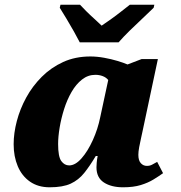

<svg xmlns="http://www.w3.org/2000/svg" viewBox="-20 -786 768 816"><path d="M191 10Q142 10 107.5 -14Q73 -38 55.5 -79.5Q38 -121 38 -173Q38 -220 51.5 -271.5Q65 -323 91.5 -371.5Q118 -420 157.5 -459.5Q197 -499 248.5 -522.5Q300 -546 364 -546Q392 -546 422.5 -540.5Q453 -535 479.5 -527Q506 -519 522 -512L582 -535H651L586 -229Q584 -218 579.5 -199Q575 -180 571.5 -160.5Q568 -141 568 -128Q568 -104 578.5 -92.5Q589 -81 604 -81Q617 -81 626 -86Q635 -91 648 -98L673 -50Q655 -37 632 -23Q609 -9 578 0.5Q547 10 503 10Q453 10 421.5 -10.5Q390 -31 390 -75Q390 -82 391 -94.5Q392 -107 395 -123H387Q362 -81 338 -51Q314 -21 280.5 -5.5Q247 10 191 10ZM274 -83Q300 -83 326.5 -113Q353 -143 374.5 -190.5Q396 -238 406 -288L440 -446Q431 -457 416.5 -462.5Q402 -468 385 -468Q354 -468 328.5 -448Q303 -428 284 -395Q265 -362 252.5 -322.5Q240 -283 233.5 -244Q227 -205 227 -174Q227 -120 240.5 -101.5Q254 -83 274 -83ZM319 -606Q310 -624 294.5 -651.5Q279 -679 262.5 -706.5Q246 -734 234 -753L237 -766H320Q329 -756 346 -739Q363 -722 381.5 -705.5Q400 -689 412 -677Q430 -689 453 -705.5Q476 -722 497.5 -739Q519 -756 532 -766H636L633 -753Q614 -734 586.5 -708.5Q559 -683 531.5 -656Q504 -629 484 -606Z"/></svg>

Font: Noto Serif Black
Style: Italic
Weight: 900
Italic angle: -12°
Designer: Monotype Design Team
Foundry: Monotype Imaging Inc.
Version: Version 2.013